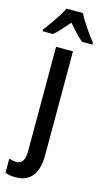

<svg xmlns="http://www.w3.org/2000/svg" viewBox="-182 -811 593 1097"><g transform="rotate(15 115.0 -263.0)"><path d="M34 240Q-3 240 -28 230V146Q-5 154 15 154Q40 154 52.5 135.5Q65 117 65 74V-540H165V75Q165 154 132.5 197Q100 240 34 240ZM163 -766Q180 -732 208.5 -690.5Q237 -649 262 -617V-606H201Q180 -623 158.5 -646Q137 -669 114 -696Q91 -669 69.5 -645.5Q48 -622 29 -606H-32V-617Q-7 -650 22 -692Q51 -734 66 -766Z"/></g></svg>

Font: Avrile Sans Condensed Medium
Style: Regular
Weight: 500
Width: 3
Designer: Monotype Design Team
Foundry: Monotype Imaging Inc.
Version: Version 2.001;September 10, 2019;FontCreator 11.5.0.2425 64-